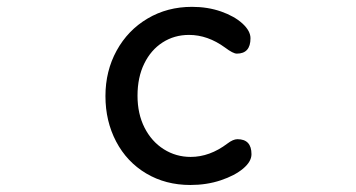

<svg xmlns="http://www.w3.org/2000/svg" viewBox="-20 -519 1040 561"><path d="M711.9 -407.2Q711.9 -362.3 671.9 -362.3Q661.1 -362.3 637.7 -379.9Q586.9 -417 532.2 -417Q489.3 -417 455.1 -395Q420.9 -373 401.4 -333Q381.8 -293 381.8 -239.3Q381.8 -186.5 402.3 -146Q422.9 -105.5 458.5 -83Q494.1 -60.5 537.1 -60.5Q592.8 -60.5 644.5 -99.6Q661.1 -112.3 673.8 -112.3Q714.8 -112.3 714.8 -68.4Q714.8 -46.9 690.4 -26.4Q666 -5.9 625 7.8Q584 21.5 536.1 21.5Q463.9 21.5 407.2 -12.2Q350.6 -45.9 319.3 -105.5Q288.1 -165 288.1 -238.3Q288.1 -311.5 320.8 -371.1Q353.5 -430.7 411.1 -464.8Q468.8 -499 541 -499Q586.9 -499 626 -485.4Q665 -471.7 688.5 -450.2Q711.9 -428.7 711.9 -407.2Z"/></svg>

Font: FakePearl
Style: Regular
Weight: 400
Version: Version 1.2